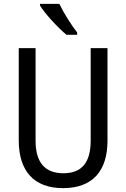

<svg xmlns="http://www.w3.org/2000/svg" viewBox="-20 -963 653 993"><path d="M287 -943H187V-934C211 -894 281 -818 324 -783H379V-795C350 -832 308 -898 287 -943ZM536 -236V-714H449V-236C449 -125 405 -67 308 -67C213 -67 164 -122 164 -235V-714H77V-237C77 -78 156 10 306 10C460 10 536 -80 536 -236Z"/></svg>

Font: Noto Sans Oriya Cond
Style: Regular
Weight: 400
Width: 3
Designer: Amélie Bonet and Sol Matas
Foundry: Google LLC
Version: Version 2.006